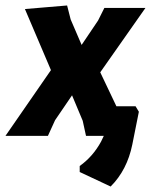

<svg xmlns="http://www.w3.org/2000/svg" viewBox="-43 -496 557 701"><path d="M323 -232 382 -108H452L464 -88L440 32Q421 125 361 185L248 132V110Q296 76 326 21L336 0H271L259 -55L220 -148L158 -57L132 0H-23L143 -240L48 -463L202 -476L215 -425L255 -332L315 -421L338 -467H488Z"/></svg>

Font: Alegreya Sans ExtraBold
Style: Italic
Weight: 800
Italic angle: -7°
Designer: Juan Pablo del Peral
Foundry: Huerta Tipografica
Version: Version 2.007